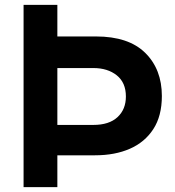

<svg xmlns="http://www.w3.org/2000/svg" viewBox="-20 -770 719 790"><path d="M77 0V-750H216V-620H375Q509 -620 577.5 -552.5Q646 -485 646 -375Q646 -293 611 -239Q576 -185 514.5 -158Q453 -131 371 -131H216V0ZM216 -256H364Q429 -256 463.5 -288Q498 -320 498 -373Q498 -430 460.5 -460Q423 -490 364 -490H216Z"/></svg>

Font: BDO Grotesk DemiBold
Style: Regular
Weight: 600
Designer: Deni Anggara
Foundry: Lokal Container
Version: Version 2.000